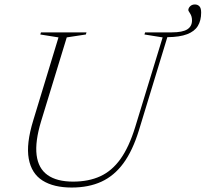

<svg xmlns="http://www.w3.org/2000/svg" viewBox="-20 -830 921 860"><path d="M164 -286.5Q136.5 -195.5 144 -135.5Q151.5 -75.5 193 -46Q234.5 -16.5 307.5 -16.5Q377 -16.5 429.2 -40.5Q481.5 -64.5 519.8 -118Q558 -171.5 585.5 -260.5L708.5 -662.5L627 -675.5L630 -685H749.5Q797.5 -685 818.8 -698.5Q840 -712 840 -738.5Q840 -756.5 831.8 -769.2Q823.5 -782 823.5 -784Q823.5 -794 831.8 -802Q840 -810 853 -810Q865 -810 873 -802Q881 -794 881 -773.5Q881 -738 866.2 -713.8Q851.5 -689.5 818.2 -676.8Q785 -664 729.5 -663.5L602 -245.5Q574 -155 532.8 -98.8Q491.5 -42.5 434.2 -16.2Q377 10 301 10Q220.5 10 170.8 -21.2Q121 -52.5 108.8 -119Q96.5 -185.5 129 -291L242 -662.5L160.5 -675.5L163.5 -685H367.5L364.5 -675.5L279 -662.5Z"/></svg>

Font: Newsreader 36pt ExtraLight
Style: Italic
Weight: 250
Italic angle: -17°
Designer: Hugues Gentile
Foundry: Production Type
Version: Version 1.003